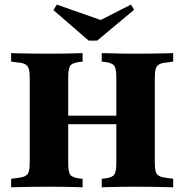

<svg xmlns="http://www.w3.org/2000/svg" viewBox="-20 -797 784 817"><path d="M106.5 -369.4V-465.3Q106.5 -491.1 102.4 -504.4Q98.4 -517.7 86.7 -523.8Q75 -529.8 52.4 -531.5L27.4 -534.7V-571Q46 -570.2 71.8 -569.8Q97.6 -569.4 125 -569Q152.4 -568.5 176.6 -568.5H187.9H199.2Q221 -568.5 245.2 -569Q269.4 -569.4 292.3 -569.8Q315.3 -570.2 331.5 -571V-534.7L316.1 -533.1Q286.3 -529 278.2 -516.5Q270.2 -504 270.2 -465.3V-369.4ZM475 -201.6V-465.3Q475 -504.8 466.5 -516.9Q458.1 -529 429 -533.1L412.9 -534.7V-571Q429.8 -571 452.8 -570.2Q475.8 -569.4 500 -569Q524.2 -568.5 546 -568.5H557.3H568.5Q592.7 -568.5 620.2 -569Q647.6 -569.4 673.4 -569.8Q699.2 -570.2 716.9 -571V-534.7L692.7 -531.5Q670.2 -529.8 658.5 -523.8Q646.8 -517.7 642.7 -504.4Q638.7 -491.1 638.7 -465.3V-201.6ZM176.6 -2.4Q152.4 -2.4 125 -2Q97.6 -1.6 71.8 -1.2Q46 -0.8 27.4 0V-36.3L52.4 -39.5Q75 -41.9 86.7 -47.6Q98.4 -53.2 102.4 -66.5Q106.5 -79.8 106.5 -105.6V-369.4H270.2V-105.6Q270.2 -66.9 278.2 -54.4Q286.3 -41.9 316.1 -37.9L331.5 -36.3V0Q315.3 -0.8 292.3 -1.2Q269.4 -1.6 245.2 -2Q221 -2.4 199.2 -2.4H187.9ZM201.6 -268.5V-304.8H542.7V-268.5ZM545.2 -2.4Q523.4 -2.4 499.2 -2Q475 -1.6 452.4 -1.2Q429.8 -0.8 412.9 0V-36.3L429 -37.9Q458.1 -41.9 466.5 -54.4Q475 -66.9 475 -105.6V-201.6H638.7V-105.6Q638.7 -79.8 642.7 -66.5Q646.8 -53.2 658.5 -47.6Q670.2 -41.9 691.9 -39.5L716.9 -36.3V0Q698.4 -0.8 672.6 -1.2Q646.8 -1.6 619.8 -2Q592.7 -2.4 568.5 -2.4H557.3ZM537.1 -777.4 550.8 -755.6 393.5 -624.2H357.3L207.3 -754L221.8 -777.4L449.2 -697.6L362.9 -688.7Z"/></svg>

Font: Playfair 9pt Black
Style: Regular
Weight: 900
Designer: Claus Eggers Sørensen
Foundry: Claus Eggers Sørensen
Version: Version 2.203